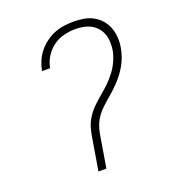

<svg xmlns="http://www.w3.org/2000/svg" viewBox="-135 -849 869 955"><g transform="rotate(-20 300.0 -371.5)"><path d="M223 0 250 -162Q254 -190 261.5 -217Q269 -244 285 -269Q301 -294 322.5 -315Q344 -336 367 -355Q390 -374 411.5 -395Q433 -416 450.5 -440Q468 -464 479.5 -490.5Q491 -517 496 -544Q499 -566 498 -587.5Q497 -609 490 -628Q483 -647 469.5 -662.5Q456 -678 438 -687.5Q420 -697 399 -701Q378 -705 357 -705Q327 -705 296 -697.5Q265 -690 239 -671Q213 -652 195.5 -624Q178 -596 173 -566V-565H130V-566Q135 -592 145.5 -616.5Q156 -641 173 -662Q190 -683 212 -699.5Q234 -716 259 -726Q284 -736 309.5 -739.5Q335 -743 360 -743Q388 -743 414.5 -738.5Q441 -734 464 -721.5Q487 -709 504 -689.5Q521 -670 530 -646Q539 -622 541 -594.5Q543 -567 538 -540Q534 -518 526.5 -496Q519 -474 507.5 -453.5Q496 -433 481.5 -414Q467 -395 450.5 -378Q434 -361 416 -345Q398 -329 380 -313.5Q362 -298 345.5 -280.5Q329 -263 317.5 -242.5Q306 -222 300 -200Q294 -178 291 -156L265 0Z"/></g></svg>

Font: Iosevka Aile Extralight
Style: Italic
Weight: 200
Italic angle: -9°
Designer: Belleve Invis
Foundry: Belleve Invis
Version: Version 31.1.0; ttfautohint (v1.8.4)